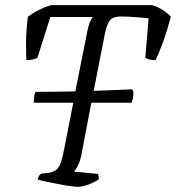

<svg xmlns="http://www.w3.org/2000/svg" viewBox="-20 -724 682 744"><path d="M281 0Q273 0 251.5 -3Q230 -6 204.5 -11Q179 -16 157 -20.5Q135 -25 126 -29Q129 -43 139 -51L166 -54Q192 -57 205 -73Q218 -89 228 -143L264 -326H111Q111 -344 113 -354Q115 -364 118 -368Q145 -368 186 -368.5Q227 -369 272 -370L318 -601Q322 -623 328.5 -638.5Q335 -654 340 -658H175L125 -500Q120 -497 108.5 -494Q97 -491 82 -491Q81 -513 81 -558Q81 -603 88 -659Q106 -673 131 -685.5Q156 -698 178 -704H570Q593 -697 612.5 -684Q632 -671 642 -659Q629 -609 612.5 -563.5Q596 -518 583 -491Q567 -491 557 -494Q547 -497 543 -500L556 -653Q539 -655 507.5 -657.5Q476 -660 449 -660Q414 -660 403.5 -642Q393 -624 387 -596L343 -372Q396 -374 438 -375.5Q480 -377 492 -378L497 -369Q497 -354 495 -343Q493 -332 491 -326H334L295 -122Q290 -98 281.5 -81.5Q273 -65 267 -59L360 -50Q361 -46 362 -40.5Q363 -35 363 -29Q345 -17 321.5 -8.5Q298 0 281 0Z"/></svg>

Font: Texturina 72pt 72pt Light
Style: Italic
Weight: 300
Italic angle: -11°
Designer: Guillermo Torres Carreño
Foundry: Omnibus-Type
Version: Version 1.002; ttfautohint (v1.8.3)